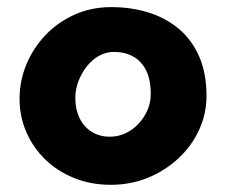

<svg xmlns="http://www.w3.org/2000/svg" viewBox="-20 -520 636 540"><path d="M291.8 -0.2Q236 -0.2 189 -19.1Q142 -38 107.6 -71.2Q73.2 -104.5 54.1 -148.4Q35 -192.3 35 -242.2Q35 -292.2 54.2 -338.8Q73.5 -385.2 108.2 -421.6Q143 -458 190.1 -479Q237.2 -500 293 -500Q348.8 -500 397.2 -485Q445.8 -470 482.6 -439.1Q519.5 -408.2 540.1 -361.2Q560.8 -314.1 560.8 -250.1Q560.8 -200 540 -154.8Q519.2 -109.5 482 -74.8Q444.8 -40 396.1 -20.1Q347.5 -0.2 291.8 -0.2ZM289.1 -135.5Q311.8 -135.5 332.5 -145Q353.2 -154.5 369.2 -171.5Q385.2 -188.5 394.6 -209.9Q404 -231.4 404 -255.5Q404 -296.5 390.6 -322.6Q377.2 -348.8 354 -361.4Q330.8 -374 300.3 -374Q277.8 -374 258.1 -362.8Q238.5 -351.5 223.8 -332.8Q209 -314 200.4 -291.1Q191.8 -268.2 191.8 -244.3Q191.8 -212.4 203.8 -187.8Q215.8 -163.2 237.8 -149.4Q259.8 -135.5 289.1 -135.5Z"/></svg>

Font: Sour Gummy Black
Style: Regular
Weight: 900
Version: Version 1.000